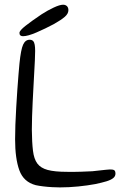

<svg xmlns="http://www.w3.org/2000/svg" viewBox="-20 -776 535 814"><path d="M131.5 9Q80 -4.5 62 -54.2Q44 -104 44 -185.5Q44 -212 45.2 -247.2Q46.5 -282.5 48.8 -320.8Q51 -359 53.5 -395.2Q56 -431.5 58.5 -461Q61 -490.5 62.5 -506.5Q68.5 -566 78 -586.8Q87.5 -607.5 105.5 -607.5Q115.5 -607.5 120.5 -602Q125.5 -596.5 127.2 -586Q129 -575.5 129 -560Q129 -543.5 127.8 -519.2Q126.5 -495 125 -466.5Q123.5 -438 121.8 -406.5Q120 -375 118.5 -343.5Q117 -312 116 -282Q115 -252 115 -226Q115.5 -172 119.8 -137Q124 -102 138.2 -82.8Q152.5 -63.5 182.2 -55.5Q212 -47.5 264 -47.5Q295.5 -47 324 -48Q352.5 -49 371.5 -50Q408.5 -54 428.5 -56.2Q448.5 -58.5 457 -57Q464 -56 466.8 -52Q469.5 -48 469.5 -40Q469.5 -28.5 459.8 -20.8Q450 -13 431 -7.2Q412 -1.5 383.5 4.5Q351.5 10.5 312 14.5Q272.5 18.5 234 18.5Q220.5 18.5 201.2 17.5Q182 16.5 163.5 14.2Q145 12 131.5 9ZM77.5 -622.5Q70.5 -622.5 66.5 -625.8Q62.5 -629 62.5 -636.5Q62.5 -646.5 89 -667.2Q115.5 -688 156.5 -715.5Q182 -732 207.8 -744Q233.5 -756 247.5 -756Q257.5 -756 263.8 -750Q270 -744 270 -733Q270 -718 254.8 -704.8Q239.5 -691.5 208.5 -674Q172 -654.5 134.8 -638.5Q97.5 -622.5 77.5 -622.5Z"/></svg>

Font: Gluten ExtraLight
Style: Regular
Weight: 250
Designer: Tyler Finck
Foundry: Etcetera Type Company
Version: Version 1.300